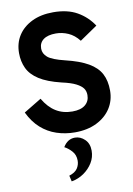

<svg xmlns="http://www.w3.org/2000/svg" viewBox="-104 -758 774 1115"><g transform="rotate(-10 282.5 -200.0)"><path d="M295 16Q238 16 187 -1Q136 -18 95.5 -54Q55 -90 27 -148L131 -211Q162 -158 204 -132Q246 -106 301 -106Q351 -106 377 -127.5Q403 -149 403 -185Q403 -208 391.5 -224.5Q380 -241 351 -256Q322 -271 267 -283Q185 -303 138.5 -333Q92 -363 73 -403.5Q54 -444 54 -493Q54 -552 82.5 -596.5Q111 -641 164 -667Q217 -693 290 -693Q374 -693 431 -660.5Q488 -628 524 -573L420 -502Q392 -538 356.5 -553.5Q321 -569 284 -569Q236 -569 210.5 -550Q185 -531 185 -497Q185 -467 210.5 -445.5Q236 -424 310 -406Q394 -386 444 -357Q494 -328 515.5 -287Q537 -246 537 -188Q537 -130 507.5 -84Q478 -38 423.5 -11Q369 16 295 16ZM226 293 218 258Q253 247 267 226Q281 205 281 180Q281 146 260.5 123.5Q240 101 218 90Q231 68 248.5 57Q266 46 288 46Q320 46 345.5 70.5Q371 95 371 137Q371 176 351 208.5Q331 241 298.5 263.5Q266 286 226 293Z"/></g></svg>

Font: Gabarito SemiBold
Style: Regular
Weight: 600
Designer: Leandro Assis / Alvaro Franca / Felipe Casaprima
Foundry: Naipe Foundry
Version: Version 1.000